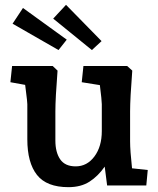

<svg xmlns="http://www.w3.org/2000/svg" viewBox="-20 -767 655 794"><path d="M93 -191V-336Q93 -346 87 -392L84 -416L23 -427L30 -494H198L218 -475Q209 -360 209 -306V-186Q209 -137 229 -108Q249 -79 293 -79Q340 -79 370.5 -120Q401 -161 401 -225V-336Q401 -351 393 -415L318 -427L325 -494H506L527 -475Q518 -360 518 -306V-182Q518 -145 526 -71L591 -64L585 0H423L413 -78Q386 -39 350.5 -16Q315 7 263 7Q173 7 133 -43.5Q93 -94 93 -191ZM32 -669 75 -734 256 -603 222 -560ZM200 -690 253 -747 400 -597 360 -560Z"/></svg>

Font: Andada Pro
Style: Bold
Weight: 700
Designer: Carolina Giovagnoli
Foundry: Huerta Tipografica
Version: Version 3.005; ttfautohint (v1.8.4)